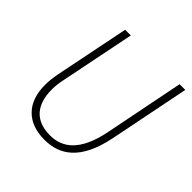

<svg xmlns="http://www.w3.org/2000/svg" viewBox="-178 -801 955 955"><g transform="rotate(45 299.5 -323.5)"><path d="M272 12C377 12 468 -43 507 -234L592 -659H552L469 -241C436 -73 361 -23 276 -23C173 -23 121 -84 121 -191C121 -215 124 -241 131 -272L209 -659H169L90 -267C84 -235 81 -210 81 -183C81 -58 152 12 272 12Z"/></g></svg>

Font: Source Sans Pro Light
Style: Italic
Weight: 300
Italic angle: -11°
Designer: Paul D. Hunt
Foundry: Adobe Systems Incorporated
Version: Version 3.006;hotconv 1.0.111;makeotfexe 2.5.65597